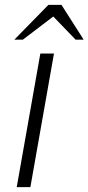

<svg xmlns="http://www.w3.org/2000/svg" viewBox="-20 -770 364 790"><path d="M232.9 -750 324.2 -606.9H291L199.2 -702.1L74.2 -606.9H39.1L179.2 -750ZM202.1 -549.8 105 0H48.8L146 -549.8Z"/></svg>

Font: Stilu Light
Style: Italic
Weight: 300
Italic angle: -10°
Designer: Genilson Lima Santos
Foundry: Genilson Lima Santos
Version: Version 1.200;PS 001.200;hotconv 1.0.88;makeotf.lib2.5.64775